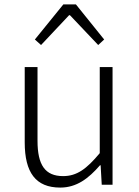

<svg xmlns="http://www.w3.org/2000/svg" viewBox="-20 -837 630 870"><path d="M253 13C327 13 381 -28 433 -88H436L441 0H490V-533H432V-143C372 -71 328 -39 266 -39C184 -39 150 -90 150 -199V-533H92V-192C92 -55 142 13 253 13ZM138 -658 166 -633 293 -768H297L425 -633L452 -658L324 -817H267Z"/></svg>

Font: Source Han Sans SC Light
Style: Regular
Weight: 300
Designer: Ryoko NISHIZUKA (kana & ideographs); Paul D. Hunt (Latin, Greek & Cyrillic); Wenlong ZHANG (bopomofo); Sandoll Communica
Foundry: Adobe Systems Incorporated
Version: Version 1.004;PS 1.004;hotconv 1.0.82;makeotf.lib2.5.63406